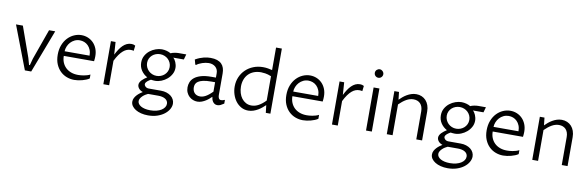

<svg xmlns="http://www.w3.org/2000/svg" viewBox="-63 -1391 6963 2272"><g transform="rotate(10 3419.0 -255.0)"><path d="M29.3 -517.6H111.8L242.2 -151.9L264.6 -71.8H274.4L295.9 -151.9L426.3 -517.6H500.5L303.2 0H227.1Z M1000 -39.1Q983.9 -27.8 962.2 -19Q940.4 -10.3 916.3 -3.7Q892.1 2.9 867.2 6.3Q842.3 9.8 820.3 9.8Q773.9 9.8 730.2 -6.6Q686.5 -22.9 652.6 -55.7Q618.7 -88.4 598.1 -137.2Q577.6 -186 577.6 -251.5Q577.6 -315.9 597.7 -367.2Q617.7 -418.5 651.1 -453.9Q684.6 -489.3 727.5 -508.3Q770.5 -527.3 815.9 -527.3Q856.9 -527.3 893.8 -512.2Q930.7 -497.1 958.5 -469Q986.3 -440.9 1002.7 -400.6Q1019 -360.4 1019 -310.1Q1019 -299.8 1018.1 -283Q1017.1 -266.1 1014.6 -249H650.9Q650.9 -207 665 -171.9Q679.2 -136.7 705.6 -110.8Q731.9 -85 770 -70.6Q808.1 -56.2 856 -56.2Q868.2 -56.2 885.5 -57.4Q902.8 -58.6 922.4 -62Q941.9 -65.4 962.2 -71.3Q982.4 -77.1 1000 -86.4ZM950.7 -304.7Q950.7 -344.2 938.5 -373.8Q926.3 -403.3 906.2 -423.3Q886.2 -443.4 860.4 -453.4Q834.5 -463.4 806.6 -463.4Q772.9 -463.4 744.6 -449.7Q716.3 -436 695.8 -413.6Q675.3 -391.1 663.6 -362.5Q651.9 -334 650.9 -304.7Z M1169.9 -517.6H1225.6L1235.8 -367.2Q1253.4 -402.3 1272.5 -431.6Q1291.5 -460.9 1313.2 -482.2Q1335 -503.4 1360.1 -515.4Q1385.3 -527.3 1415.5 -527.3Q1428.7 -527.3 1439.2 -524.7Q1449.7 -522 1462.4 -515.1L1455.1 -451.7Q1448.7 -454.1 1438 -455.1Q1427.2 -456.1 1418.5 -456.1Q1395.5 -456.1 1373.3 -447.8Q1351.1 -439.5 1328.9 -420.4Q1306.6 -401.4 1284.4 -370.4Q1262.2 -339.4 1239.7 -293.9V0H1169.9Z M1710.9 21Q1696.3 27.3 1679.4 37.8Q1662.6 48.3 1648.4 62Q1634.3 75.7 1625 91.3Q1615.7 106.9 1615.7 123.5Q1615.7 140.6 1626.2 156Q1636.7 171.4 1656.5 182.9Q1676.3 194.3 1704.8 200.9Q1733.4 207.5 1769.5 207.5Q1810.1 207.5 1843.8 199Q1877.4 190.4 1901.4 175.5Q1925.3 160.6 1938.5 140.6Q1951.7 120.6 1951.7 97.7Q1951.7 78.1 1942.1 63.5Q1932.6 48.8 1916.7 39.6Q1900.9 30.3 1879.9 25.6Q1858.9 21 1835.4 21ZM1646 9.8Q1632.8 5.9 1620.6 -1.5Q1608.4 -8.8 1599.4 -18.8Q1590.3 -28.8 1585 -40.8Q1579.6 -52.7 1579.6 -65.9Q1579.6 -81.5 1587.2 -95.9Q1594.7 -110.4 1607.2 -123.5Q1619.6 -136.7 1635.5 -148.4Q1651.4 -160.2 1667.5 -170.4Q1621.6 -195.3 1594 -237.1Q1566.4 -278.8 1566.4 -332Q1566.4 -378.4 1586.9 -414.8Q1607.4 -451.2 1639.2 -476.1Q1670.9 -501 1709 -514.2Q1747.1 -527.3 1781.7 -527.3Q1796.4 -527.3 1811.5 -525.1Q1826.7 -522.9 1840.8 -519Q1855 -515.1 1867.4 -509.8Q1879.9 -504.4 1889.2 -498.5Q1897.5 -502.9 1909.9 -506.6Q1922.4 -510.3 1935.3 -512.7Q1948.2 -515.1 1960.7 -516.4Q1973.1 -517.6 1981.4 -517.6H2075.2L2057.1 -453.6H1930.2Q1939.5 -445.8 1947.8 -433.6Q1956.1 -421.4 1962.6 -406Q1969.2 -390.6 1973.1 -373.3Q1977.1 -356 1977.1 -337.9Q1977.1 -297.4 1958 -262.5Q1939 -227.5 1908.7 -201.7Q1878.4 -175.8 1840.8 -160.9Q1803.2 -146 1765.6 -146Q1754.4 -146 1741.9 -147.2Q1729.5 -148.4 1715.3 -150.4Q1705.1 -144.5 1694.1 -137.5Q1683.1 -130.4 1674.1 -122.6Q1665 -114.7 1659.2 -105.7Q1653.3 -96.7 1653.3 -86.9Q1653.3 -79.1 1657.2 -71.3Q1661.1 -63.5 1668.2 -57.1Q1675.3 -50.8 1685.8 -46.9Q1696.3 -43 1709.5 -43H1855Q1892.1 -43 1922.9 -33Q1953.6 -22.9 1975.3 -5.9Q1997.1 11.2 2009 34.7Q2021 58.1 2021 84.5Q2021 117.7 2002 151.1Q1982.9 184.6 1948 211.4Q1913.1 238.3 1863.8 254.9Q1814.5 271.5 1753.4 271.5Q1708 271.5 1669.4 261.7Q1630.9 252 1602.8 234.6Q1574.7 217.3 1558.8 193.8Q1543 170.4 1543 142.6Q1543 118.7 1554 98.1Q1564.9 77.6 1580.8 60.8Q1596.7 43.9 1614.5 31Q1632.3 18.1 1646 9.8ZM1635.7 -339.8Q1635.7 -312 1646.5 -287.8Q1657.2 -263.7 1675.5 -245.6Q1693.8 -227.5 1718.8 -217Q1743.7 -206.5 1772 -206.5Q1798.3 -206.5 1823 -215.8Q1847.7 -225.1 1866.5 -242.2Q1885.3 -259.3 1896.5 -283Q1907.7 -306.6 1907.7 -335.4Q1907.7 -363.3 1897 -387.2Q1886.2 -411.1 1867.9 -428.7Q1849.6 -446.3 1824.7 -456.5Q1799.8 -466.8 1771.5 -466.8Q1744.6 -466.8 1720.2 -457.8Q1695.8 -448.7 1677 -432.1Q1658.2 -415.5 1647 -392.1Q1635.7 -368.7 1635.7 -339.8Z M2466.3 -77.6Q2455.6 -67.4 2439 -52.5Q2422.4 -37.6 2400.6 -23.7Q2378.9 -9.8 2353.3 0Q2327.6 9.8 2299.3 9.8Q2273.4 9.8 2248 0Q2222.7 -9.8 2202.4 -28.3Q2182.1 -46.9 2169.7 -74.5Q2157.2 -102.1 2157.2 -137.7Q2157.2 -168.9 2169.2 -199.7Q2181.2 -230.5 2210.4 -254.6Q2239.7 -278.8 2289.6 -293.7Q2339.4 -308.6 2415.5 -308.6H2468.3V-360.8Q2468.3 -384.3 2460.2 -403.1Q2452.1 -421.9 2437.3 -435.3Q2422.4 -448.7 2401.9 -456.1Q2381.3 -463.4 2356.4 -463.4Q2338.9 -463.4 2318.6 -459.7Q2298.3 -456.1 2278.6 -449.5Q2258.8 -442.9 2240.7 -433.8Q2222.7 -424.8 2209.5 -414.1L2200.7 -418.9L2185.1 -476.1Q2212.9 -492.2 2238.5 -502.2Q2264.2 -512.2 2287.4 -517.8Q2310.5 -523.4 2330.6 -525.4Q2350.6 -527.3 2367.7 -527.3Q2413.6 -527.3 2446 -516.1Q2478.5 -504.9 2499 -484.4Q2519.5 -463.9 2528.8 -435.1Q2538.1 -406.2 2538.1 -371.1V-110.4Q2538.1 -105 2539.1 -95.9Q2540 -86.9 2543.7 -78.1Q2547.4 -69.3 2554.4 -62.7Q2561.5 -56.2 2573.7 -56.2Q2581.5 -56.2 2594.2 -59.1Q2606.9 -62 2619.1 -67.4V-22.5Q2598.1 -8.3 2579.6 0.7Q2561 9.8 2540.5 9.8Q2521 9.8 2507.6 1.2Q2494.1 -7.3 2485.4 -20.3Q2476.6 -33.2 2472.2 -48.6Q2467.8 -64 2466.3 -77.6ZM2468.3 -252.9H2424.8Q2363.3 -252.9 2325.2 -244.1Q2287.1 -235.4 2266.1 -220.9Q2245.1 -206.5 2237.8 -188.2Q2230.5 -169.9 2230.5 -150.4Q2230.5 -129.4 2236.6 -112.1Q2242.7 -94.7 2254.4 -82.3Q2266.1 -69.8 2283 -63Q2299.8 -56.2 2321.3 -56.2Q2335.9 -56.2 2352.1 -60.3Q2368.2 -64.5 2386 -74Q2403.8 -83.5 2424.3 -99.6Q2444.8 -115.7 2468.3 -139.6Z M3107.4 -437.5Q3066.4 -454.6 3034.7 -459Q3002.9 -463.4 2984.9 -463.4Q2936.5 -463.4 2898.2 -448.5Q2859.9 -433.6 2833.3 -406.2Q2806.6 -378.9 2792.5 -340.8Q2778.3 -302.7 2778.3 -256.8Q2778.3 -216.3 2789.3 -179.7Q2800.3 -143.1 2821 -115.7Q2841.8 -88.4 2871.3 -72.3Q2900.9 -56.2 2938 -56.2Q2982.4 -56.2 3024.2 -79.3Q3065.9 -102.5 3107.4 -145.5ZM3107.4 -782.2H3177.2V0H3122.1L3111.3 -91.3Q3095.2 -76.2 3074.5 -58.6Q3053.7 -41 3028.6 -25.9Q3003.4 -10.7 2973.9 -0.5Q2944.3 9.8 2911.6 9.8Q2864.3 9.8 2826.2 -11.5Q2788.1 -32.7 2761.2 -68.1Q2734.4 -103.5 2719.7 -149.2Q2705.1 -194.8 2705.1 -244.1Q2705.1 -306.2 2727.8 -358.2Q2750.5 -410.2 2789.8 -447.8Q2829.1 -485.4 2882.3 -506.3Q2935.5 -527.3 2997.1 -527.3Q3029.8 -527.3 3057.6 -522.2Q3085.4 -517.1 3107.4 -511.7Z M3747.1 -39.1Q3731 -27.8 3709.2 -19Q3687.5 -10.3 3663.3 -3.7Q3639.2 2.9 3614.3 6.3Q3589.4 9.8 3567.4 9.8Q3521 9.8 3477.3 -6.6Q3433.6 -22.9 3399.7 -55.7Q3365.7 -88.4 3345.2 -137.2Q3324.7 -186 3324.7 -251.5Q3324.7 -315.9 3344.7 -367.2Q3364.7 -418.5 3398.2 -453.9Q3431.6 -489.3 3474.6 -508.3Q3517.6 -527.3 3563 -527.3Q3604 -527.3 3640.9 -512.2Q3677.7 -497.1 3705.6 -469Q3733.4 -440.9 3749.8 -400.6Q3766.1 -360.4 3766.1 -310.1Q3766.1 -299.8 3765.1 -283Q3764.2 -266.1 3761.7 -249H3397.9Q3397.9 -207 3412.1 -171.9Q3426.3 -136.7 3452.6 -110.8Q3479 -85 3517.1 -70.6Q3555.2 -56.2 3603 -56.2Q3615.2 -56.2 3632.6 -57.4Q3649.9 -58.6 3669.4 -62Q3689 -65.4 3709.2 -71.3Q3729.5 -77.1 3747.1 -86.4ZM3697.8 -304.7Q3697.8 -344.2 3685.5 -373.8Q3673.3 -403.3 3653.3 -423.3Q3633.3 -443.4 3607.4 -453.4Q3581.5 -463.4 3553.7 -463.4Q3520 -463.4 3491.7 -449.7Q3463.4 -436 3442.9 -413.6Q3422.4 -391.1 3410.6 -362.5Q3398.9 -334 3397.9 -304.7Z M3917 -517.6H3972.7L3982.9 -367.2Q4000.5 -402.3 4019.5 -431.6Q4038.6 -460.9 4060.3 -482.2Q4082 -503.4 4107.2 -515.4Q4132.3 -527.3 4162.6 -527.3Q4175.8 -527.3 4186.3 -524.7Q4196.8 -522 4209.5 -515.1L4202.1 -451.7Q4195.8 -454.1 4185.1 -455.1Q4174.3 -456.1 4165.5 -456.1Q4142.6 -456.1 4120.4 -447.8Q4098.1 -439.5 4075.9 -420.4Q4053.7 -401.4 4031.5 -370.4Q4009.3 -339.4 3986.8 -293.9V0H3917Z M4326.2 -517.6H4396V0H4326.2ZM4310.1 -690.9Q4310.1 -701.7 4314 -710.9Q4317.9 -720.2 4325 -727.1Q4332 -733.9 4341.3 -738Q4350.6 -742.2 4360.8 -742.2Q4371.6 -742.2 4380.9 -738Q4390.1 -733.9 4397 -727.1Q4403.8 -720.2 4408 -710.9Q4412.1 -701.7 4412.1 -690.9Q4412.1 -680.2 4408 -670.9Q4403.8 -661.6 4397 -654.8Q4390.1 -647.9 4380.9 -644Q4371.6 -640.1 4360.8 -640.1Q4350.6 -640.1 4341.3 -644Q4332 -647.9 4325 -654.8Q4317.9 -661.6 4314 -670.9Q4310.1 -680.2 4310.1 -690.9Z M4575.7 -517.6H4631.3L4641.6 -425.8Q4658.7 -443.4 4680.2 -461.4Q4701.7 -479.5 4726.6 -494.1Q4751.5 -508.8 4779.8 -518.1Q4808.1 -527.3 4838.9 -527.3Q4874 -527.3 4903.6 -514.6Q4933.1 -502 4954.6 -478.5Q4976.1 -455.1 4988 -421.6Q5000 -388.2 5000 -346.7V0H4930.2V-336.4Q4930.2 -367.2 4921.9 -390.6Q4913.6 -414.1 4898.7 -429.7Q4883.8 -445.3 4862.8 -453.4Q4841.8 -461.4 4816.9 -461.4Q4773.4 -461.4 4731 -437.3Q4688.5 -413.1 4645.5 -370.1V0H4575.7Z M5311.5 21Q5296.9 27.3 5280 37.8Q5263.2 48.3 5249 62Q5234.9 75.7 5225.6 91.3Q5216.3 106.9 5216.3 123.5Q5216.3 140.6 5226.8 156Q5237.3 171.4 5257.1 182.9Q5276.9 194.3 5305.4 200.9Q5334 207.5 5370.1 207.5Q5410.6 207.5 5444.3 199Q5478 190.4 5502 175.5Q5525.9 160.6 5539.1 140.6Q5552.2 120.6 5552.2 97.7Q5552.2 78.1 5542.7 63.5Q5533.2 48.8 5517.3 39.6Q5501.5 30.3 5480.5 25.6Q5459.5 21 5436 21ZM5246.6 9.8Q5233.4 5.9 5221.2 -1.5Q5209 -8.8 5200 -18.8Q5190.9 -28.8 5185.5 -40.8Q5180.2 -52.7 5180.2 -65.9Q5180.2 -81.5 5187.7 -95.9Q5195.3 -110.4 5207.8 -123.5Q5220.2 -136.7 5236.1 -148.4Q5252 -160.2 5268.1 -170.4Q5222.2 -195.3 5194.6 -237.1Q5167 -278.8 5167 -332Q5167 -378.4 5187.5 -414.8Q5208 -451.2 5239.7 -476.1Q5271.5 -501 5309.6 -514.2Q5347.7 -527.3 5382.3 -527.3Q5397 -527.3 5412.1 -525.1Q5427.2 -522.9 5441.4 -519Q5455.6 -515.1 5468 -509.8Q5480.5 -504.4 5489.7 -498.5Q5498 -502.9 5510.5 -506.6Q5522.9 -510.3 5535.9 -512.7Q5548.8 -515.1 5561.3 -516.4Q5573.7 -517.6 5582 -517.6H5675.8L5657.7 -453.6H5530.8Q5540 -445.8 5548.3 -433.6Q5556.6 -421.4 5563.2 -406Q5569.8 -390.6 5573.7 -373.3Q5577.6 -356 5577.6 -337.9Q5577.6 -297.4 5558.6 -262.5Q5539.6 -227.5 5509.3 -201.7Q5479 -175.8 5441.4 -160.9Q5403.8 -146 5366.2 -146Q5355 -146 5342.5 -147.2Q5330.1 -148.4 5315.9 -150.4Q5305.7 -144.5 5294.7 -137.5Q5283.7 -130.4 5274.7 -122.6Q5265.6 -114.7 5259.8 -105.7Q5253.9 -96.7 5253.9 -86.9Q5253.9 -79.1 5257.8 -71.3Q5261.7 -63.5 5268.8 -57.1Q5275.9 -50.8 5286.4 -46.9Q5296.9 -43 5310.1 -43H5455.6Q5492.7 -43 5523.4 -33Q5554.2 -22.9 5575.9 -5.9Q5597.7 11.2 5609.6 34.7Q5621.6 58.1 5621.6 84.5Q5621.6 117.7 5602.5 151.1Q5583.5 184.6 5548.6 211.4Q5513.7 238.3 5464.4 254.9Q5415 271.5 5354 271.5Q5308.6 271.5 5270 261.7Q5231.4 252 5203.4 234.6Q5175.3 217.3 5159.4 193.8Q5143.6 170.4 5143.6 142.6Q5143.6 118.7 5154.5 98.1Q5165.5 77.6 5181.4 60.8Q5197.3 43.9 5215.1 31Q5232.9 18.1 5246.6 9.8ZM5236.3 -339.8Q5236.3 -312 5247.1 -287.8Q5257.8 -263.7 5276.1 -245.6Q5294.4 -227.5 5319.3 -217Q5344.2 -206.5 5372.6 -206.5Q5398.9 -206.5 5423.6 -215.8Q5448.2 -225.1 5467 -242.2Q5485.8 -259.3 5497.1 -283Q5508.3 -306.6 5508.3 -335.4Q5508.3 -363.3 5497.6 -387.2Q5486.8 -411.1 5468.5 -428.7Q5450.2 -446.3 5425.3 -456.5Q5400.4 -466.8 5372.1 -466.8Q5345.2 -466.8 5320.8 -457.8Q5296.4 -448.7 5277.6 -432.1Q5258.8 -415.5 5247.6 -392.1Q5236.3 -368.7 5236.3 -339.8Z M6153.8 -39.1Q6137.7 -27.8 6116 -19Q6094.2 -10.3 6070.1 -3.7Q6045.9 2.9 6021 6.3Q5996.1 9.8 5974.1 9.8Q5927.7 9.8 5884 -6.6Q5840.3 -22.9 5806.4 -55.7Q5772.5 -88.4 5752 -137.2Q5731.4 -186 5731.4 -251.5Q5731.4 -315.9 5751.5 -367.2Q5771.5 -418.5 5804.9 -453.9Q5838.4 -489.3 5881.3 -508.3Q5924.3 -527.3 5969.7 -527.3Q6010.7 -527.3 6047.6 -512.2Q6084.5 -497.1 6112.3 -469Q6140.1 -440.9 6156.5 -400.6Q6172.9 -360.4 6172.9 -310.1Q6172.9 -299.8 6171.9 -283Q6170.9 -266.1 6168.5 -249H5804.7Q5804.7 -207 5818.8 -171.9Q5833 -136.7 5859.4 -110.8Q5885.7 -85 5923.8 -70.6Q5961.9 -56.2 6009.8 -56.2Q6022 -56.2 6039.3 -57.4Q6056.6 -58.6 6076.2 -62Q6095.7 -65.4 6116 -71.3Q6136.2 -77.1 6153.8 -86.4ZM6104.5 -304.7Q6104.5 -344.2 6092.3 -373.8Q6080.1 -403.3 6060.1 -423.3Q6040 -443.4 6014.2 -453.4Q5988.3 -463.4 5960.4 -463.4Q5926.8 -463.4 5898.4 -449.7Q5870.1 -436 5849.6 -413.6Q5829.1 -391.1 5817.4 -362.5Q5805.7 -334 5804.7 -304.7Z M6323.7 -517.6H6379.4L6389.6 -425.8Q6406.7 -443.4 6428.2 -461.4Q6449.7 -479.5 6474.6 -494.1Q6499.5 -508.8 6527.8 -518.1Q6556.2 -527.3 6586.9 -527.3Q6622.1 -527.3 6651.6 -514.6Q6681.2 -502 6702.6 -478.5Q6724.1 -455.1 6736.1 -421.6Q6748 -388.2 6748 -346.7V0H6678.2V-336.4Q6678.2 -367.2 6669.9 -390.6Q6661.6 -414.1 6646.7 -429.7Q6631.8 -445.3 6610.8 -453.4Q6589.8 -461.4 6564.9 -461.4Q6521.5 -461.4 6479 -437.3Q6436.5 -413.1 6393.6 -370.1V0H6323.7Z"/></g></svg>

Font: Proza Libre
Style: Light
Weight: 300
Designer: Jasper de Waard
Foundry: Jasper de Waard
Version: Version 1.000; ttfautohint (v1.4.1.8-43bc)